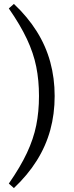

<svg xmlns="http://www.w3.org/2000/svg" viewBox="-20 -768 379 980"><path d="M179 -278Q179 -358 165 -427.5Q151 -497 117.5 -568.5Q84 -640 25 -725L51 -748Q121 -682 167.5 -608Q214 -534 236.5 -451.5Q259 -369 259 -278Q259 -186 236.5 -104Q214 -22 167.5 52Q121 126 51 192L25 169Q84 84 117.5 12.5Q151 -59 165 -128.5Q179 -198 179 -278Z"/></svg>

Font: Source Serif 4 Variable
Style: Regular
Weight: 400
Designer: Frank Grießhammer
Foundry: Adobe
Version: Version 4.005;hotconv 1.1.0;makeotfexe 2.6.0